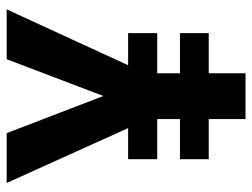

<svg xmlns="http://www.w3.org/2000/svg" viewBox="-110 -644 754 574"><g transform="rotate(-90 267.0 -357.0)"><path d="M267 -425 377 -714H526L359 -351H455V-264H335V-196H455V-110H335V0H198V-110H78V-196H198V-264H78V-351H171L7 -714H156Z"/></g></svg>

Font: Noto Sans Armenian SemiCondensed
Style: Bold
Weight: 700
Width: 4
Designer: Monotype Design Team
Foundry: Monotype Imaging Inc.
Version: Version 2.008; ttfautohint (v1.8.4.7-5d5b)